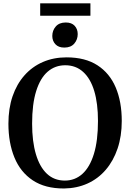

<svg xmlns="http://www.w3.org/2000/svg" viewBox="-20 -1086 758 1118"><path d="M353 11.5Q243 12 171 -35.8Q99 -83.5 64 -169Q29 -254.5 29 -365.5Q29 -454.5 53.2 -525.5Q77.5 -596.5 122.5 -647.2Q167.5 -698 229.8 -725Q292 -752 367.5 -752Q476 -752 547.2 -706Q618.5 -660 653.8 -576.8Q689 -493.5 689 -381.5Q689 -293.5 664.8 -221.5Q640.5 -149.5 596 -97.5Q551.5 -45.5 489.8 -17.5Q428 10.5 353 11.5ZM357.5 -34.5Q416.5 -34.5 459.8 -73.5Q503 -112.5 526.8 -189.8Q550.5 -267 550.5 -381.5Q550.5 -483.5 528.8 -556Q507 -628.5 464.2 -667.2Q421.5 -706 360 -706Q301 -706 257.8 -668.8Q214.5 -631.5 190.8 -556Q167 -480.5 167 -366Q167 -262.5 189 -188.2Q211 -114 253.2 -74.2Q295.5 -34.5 357.5 -34.5ZM354 -809Q320.5 -809 302.5 -828.5Q284.5 -848 284.5 -876.5Q284.5 -908.5 304.8 -931.8Q325 -955 362.5 -955H363.5Q397 -955 414.8 -935.8Q432.5 -916.5 432.5 -887.5Q432.5 -855.5 412.5 -832.2Q392.5 -809 355 -809ZM506.5 -1066.5V-994.5H214V-1066.5Z"/></svg>

Font: Merriweather 60pt SemiBold
Style: Regular
Weight: 600
Version: Version 2.100